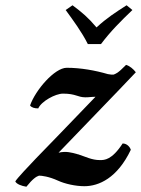

<svg xmlns="http://www.w3.org/2000/svg" viewBox="-20 -696 535 728"><path d="M458 -450C426 -417 418 -416 410 -413C405 -413 398 -413 389 -415C341 -429 286 -439 233 -439C187 -439 114 -354 94 -296C100 -288 111 -285 125 -285C137 -312 190 -341 219 -341C268 -341 274 -327 304 -327C319 -327 327 -329 342 -329C260 -243 117 -96 117 -96C93 -71 42 -17 38 -8C43 2 61 9 80 12C104 -18 118 -27 128 -30C138 -30 165 -27 200 -11C226 1 266 10 300 10C355 10 425 -21 476 -128C473 -138 462 -152 445 -152C404 -89 376 -89 359 -89C328 -89 304 -102 276 -111C275 -111 273 -111 272 -112C253 -117 231 -124 202 -117C265 -183 435 -358 495 -422C486 -434 472 -446 458 -450ZM363 -529C398 -576 440 -618 482 -658L460 -676C418 -649 385 -628 346 -592C314 -630 291 -649 255 -676L229 -658C258 -618 290 -575 313 -529Z"/></svg>

Font: Libertinus Serif
Style: Bold Italic
Weight: 700
Italic angle: -12°
Designer: Philipp H. Poll, Khaled Hosny
Foundry: Caleb Maclennan
Version: Version 7.050;RELEASE